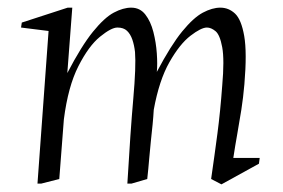

<svg xmlns="http://www.w3.org/2000/svg" viewBox="-20 -480 740 502"><path d="M78 0 107 -399 35 -408 37 -421 157 -460H169L156 -289Q193 -360 223 -397Q253 -434 277.5 -447Q302 -460 323 -460Q346 -460 360 -442Q374 -424 381 -396.5Q388 -369 390 -340.5Q392 -312 390 -292Q427 -362 456.5 -398Q486 -434 510.5 -447Q535 -460 556 -460Q578 -460 594.5 -444.5Q611 -429 618.5 -386Q626 -343 619 -260Q616 -225 611 -193Q606 -161 600.5 -130.5Q595 -100 590 -67H659L657 -52L559 2L532 -12Q541 -74 548.5 -131Q556 -188 561 -256Q567 -324 561 -356.5Q555 -389 543.5 -398.5Q532 -408 521 -408Q506 -408 478 -386.5Q450 -365 423 -317.5Q396 -270 382 -193Q381 -175 379 -154.5Q377 -134 374.5 -111.5Q372 -89 370 -64Q368 -39 365 -12L324 0H313Q321 -137 328.5 -222Q336 -307 333 -344Q331 -362 326 -376.5Q321 -391 312 -399.5Q303 -408 287 -408Q271 -408 241.5 -384Q212 -360 185 -307Q158 -254 147 -168L135 -12L88 0Z"/></svg>

Font: Ancizar Serif Light
Style: Italic
Weight: 300
Italic angle: -4°
Designer: Cesar Puertas, Viviana Monsalve, Julian Moncada, Julian Prieto, Jose Castro, Felipe Aragon, Mariel Hernandez, Sara Alarc
Version: Version 8.100